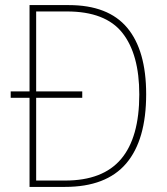

<svg xmlns="http://www.w3.org/2000/svg" viewBox="-20 -734 654 754"><path d="M250 -714Q405 -714 479.5 -625Q554 -536 554 -364Q554 -184 475.5 -92Q397 0 235 0H96V-350H22V-375H96V-714ZM243 -689H122V-375H303V-350H122V-25H236Q384 -25 455.5 -109.5Q527 -194 527 -363Q527 -521 460.5 -605Q394 -689 243 -689Z"/></svg>

Font: Noto Sans Gurmukhi UI SemiCondensed Thin
Style: Regular
Weight: 100
Width: 4
Designer: Jelle Bosma - Monotype Design Team
Foundry: Monotype Imaging Inc.
Version: Version 2.004; ttfautohint (v1.8.4.7-5d5b)